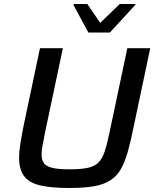

<svg xmlns="http://www.w3.org/2000/svg" viewBox="-20 -928 768 956"><path d="M325 8Q232 8 177.5 -5.5Q123 -19 99 -52.5Q75 -86 75 -144Q75 -174 81.5 -214Q88 -254 98 -304L179 -688H293L205 -272Q198 -234 192.5 -207Q187 -180 187 -160Q187 -130 200 -114Q213 -98 243.5 -91.5Q274 -85 327 -85Q384 -85 418 -92.5Q452 -100 471 -119.5Q490 -139 502 -176Q514 -213 526 -272L614 -688H728L647 -304Q632 -229 617 -175Q602 -121 581.5 -85.5Q561 -50 528.5 -29.5Q496 -9 447 -0.5Q398 8 325 8ZM420 -766 346 -903 347 -908H415L479 -814L576 -908H655L653 -903L527 -766Z"/></svg>

Font: Saira Thin Medium
Style: Italic
Weight: 500
Italic angle: -12°
Version: Version 1.101